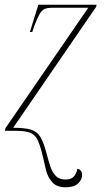

<svg xmlns="http://www.w3.org/2000/svg" viewBox="-20 -556 452 816"><path d="M259 240Q221 240 202 218.5Q183 197 175.5 167Q168 137 163 113Q152 66 141 41.5Q130 17 109 8.5Q88 0 48 0H1L3 -11L355 -523H202Q181 -523 169 -517.5Q157 -512 148 -496Q139 -480 127 -449L117 -420H107L143 -536H391L388 -526L36 -13Q85 -13 111.5 -5Q138 3 152.5 27.5Q167 52 179 101Q186 127 194 151.5Q202 176 217 191.5Q232 207 258 207Q282 207 293.5 194.5Q305 182 309 161Q329 166 329 188Q329 207 312 223.5Q295 240 259 240Z"/></svg>

Font: Noto Serif Display SemiCondensed Thin
Style: Italic
Weight: 100
Width: 4
Italic angle: -12°
Designer: Monotype Design Team
Foundry: Monotype Imaging Inc.
Version: Version 2.009